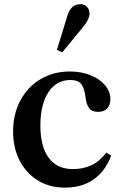

<svg xmlns="http://www.w3.org/2000/svg" viewBox="-20 -870 580 901"><path d="M283.5 10.5Q213 10.5 158.2 -23Q103.5 -56.5 72.5 -116Q41.5 -175.5 41.5 -253Q41.5 -334.5 75.5 -398.2Q109.5 -462 169.8 -498.2Q230 -534.5 307.5 -534.5Q362 -534.5 405 -517Q448 -499.5 473 -470Q498 -440.5 498 -405Q498 -377 482.8 -361Q467.5 -345 441 -345Q411.5 -345 398.5 -362.2Q385.5 -379.5 382 -409Q377 -454.5 362 -474.5Q347 -494.5 311 -494.5Q244 -494.5 206.8 -436.8Q169.5 -379 169.5 -280.5Q169.5 -181.5 208.8 -129Q248 -76.5 321.5 -76.5Q371 -76.5 409.5 -94.8Q448 -113 479 -154L502 -139.5Q443.5 10.5 283.5 10.5ZM272 -624.5 247 -635.5 296 -795.5Q303.5 -821.5 318.8 -836Q334 -850.5 358.5 -850.5Q376 -850.5 388 -838Q400 -825.5 400 -806.5Q400 -779.5 368.5 -741.5Z"/></svg>

Font: Libre Caslon Text Medium
Style: Regular
Weight: 500
Designer: Pablo Impallari, Rodrigo Fuenzalida, Katja Schimmel
Foundry: Pablo Impallari, Rodrigo Fuenzalida
Version: Version 2.000